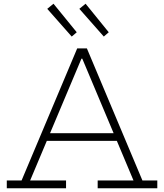

<svg xmlns="http://www.w3.org/2000/svg" viewBox="-20 -1012 882 1032"><path d="M440 -992 564.5 -838.5 538 -815.5 406.5 -964.5ZM267.5 -992 392.5 -838.5 365.5 -815.5 234 -964.5ZM626 -296V-255H217.5V-296ZM745.5 -42H825.5V0H505V-42H697.5L413.5 -717.5L443.5 -696.5H397L426.5 -717.5L142 -42H335V0H16.5V-42H96L395 -752H447Z"/></svg>

Font: Hepta Slab Light
Style: Regular
Weight: 300
Designer: Michael LaGattuta
Foundry: Michael LaGattuta
Version: Version 1.102